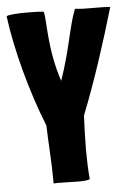

<svg xmlns="http://www.w3.org/2000/svg" viewBox="-52 -742 543 792"><g transform="rotate(-5 219.5 -346.5)"><path d="M287 -259C343 -400 393 -556 434 -696C411 -698 386 -698 362 -698C337 -698 313 -698 290 -701C289 -701 288 -700 288 -700C260 -630 252 -543 206 -410C160 -546 169 -668 159 -700C150 -702 121 -703 90 -703C53 -703 13 -701 5 -695V-694C23 -553 73 -370 129 -232C131 -154 138 -80 138 9C154 7 201 10 238 10C261 10 280 9 288 4C284 -39 283 -80 283 -120C283 -166 285 -212 287 -259ZM140 -205V-204C139 -204 139 -204 140 -205Z"/></g></svg>

Font: HEYCLAY
Style: Regular
Weight: 400
Designer: Marcelo Magalhaes
Foundry: Marcelo Magalhães
Version: Version 1.300;hotconv 1.0.109;makeotfexe 2.5.65596